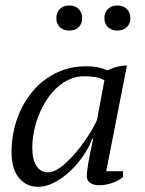

<svg xmlns="http://www.w3.org/2000/svg" viewBox="-20 -684 540 714"><path d="M158.2 -43Q173.8 -43 191.7 -53.2Q209.5 -63.5 227.5 -80.3Q245.6 -97.2 263.2 -118.2Q280.8 -139.2 295.9 -160.9Q311 -182.6 322.8 -202.9Q334.5 -223.1 340.8 -238.3L368.2 -385.3Q355.5 -393.6 336.9 -397Q318.4 -400.4 293 -400.4Q264.2 -400.4 238.8 -389.2Q213.4 -377.9 192.1 -358.4Q170.9 -338.9 153.8 -312.7Q136.7 -286.6 124.8 -257.1Q112.8 -227.5 106.4 -195.8Q100.1 -164.1 100.1 -133.8Q100.1 -89.8 116 -66.4Q131.8 -43 158.2 -43ZM323.2 -168.5Q312 -137.7 290.5 -106Q269 -74.2 241.7 -48.3Q214.4 -22.5 183.1 -5.9Q151.9 10.7 122.1 10.7Q77.6 10.7 50.3 -22.5Q22.9 -55.7 22.9 -119.6Q22.9 -159.7 31.5 -199Q40 -238.3 56.4 -273.4Q72.8 -308.6 96.7 -338.6Q120.6 -368.7 151.4 -390.6Q182.1 -412.6 219 -425Q255.9 -437.5 298.8 -437.5Q324.7 -437.5 343.3 -433.8Q361.8 -430.2 380.4 -422.4Q415.5 -440.4 452.1 -440.4L375 -47.4H437.5V-25.4Q420.4 -11.7 396.5 -3.4Q372.6 4.9 349.1 4.9Q336.4 4.9 327.6 2Q318.8 -1 313.2 -5.6Q307.6 -10.3 305.2 -16.4Q302.7 -22.5 302.7 -28.3Q302.7 -61 326.7 -168.5ZM189.5 -616.2Q189.5 -637.7 202.6 -650.6Q215.8 -663.6 237.3 -663.6Q259.3 -663.6 272.5 -650.6Q285.6 -637.7 285.6 -616.2Q285.6 -595.7 272.5 -583Q259.3 -570.3 237.3 -570.3Q215.8 -570.3 202.6 -583Q189.5 -595.7 189.5 -616.2ZM368.2 -616.2Q368.2 -637.7 381.6 -650.6Q395 -663.6 416 -663.6Q438 -663.6 451.4 -650.6Q464.8 -637.7 464.8 -616.2Q464.8 -595.7 451.4 -583Q438 -570.3 416 -570.3Q395 -570.3 381.6 -583Q368.2 -595.7 368.2 -616.2Z"/></svg>

Font: PT Astra Serif
Style: Italic
Weight: 400
Italic angle: -16°
Designer: A.Korolkova, I. Chaeva
Foundry: ParaType Ltd
Version: Version 1.001